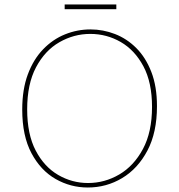

<svg xmlns="http://www.w3.org/2000/svg" viewBox="-20 -829 797 855"><path d="M371 6Q294 6 227.5 -32Q161 -70 120 -147Q79 -224 79 -341Q79 -431 104 -498Q129 -565 172 -609.5Q215 -654 269.5 -676Q324 -698 383 -698Q439 -698 492 -677.5Q545 -657 587 -615Q629 -573 654 -508.5Q679 -444 679 -356Q679 -239 636.5 -158.5Q594 -78 524 -36Q454 6 371 6ZM372 -14Q446 -14 511 -52Q576 -90 616.5 -165.5Q657 -241 657 -353Q657 -462 618.5 -534Q580 -606 517.5 -642Q455 -678 382 -678Q309 -678 244.5 -641Q180 -604 140.5 -529.5Q101 -455 101 -342Q101 -231 139 -158.5Q177 -86 239 -50Q301 -14 372 -14ZM498 -809V-788H268V-809Z"/></svg>

Font: Bitter Thin
Style: Regular
Weight: 100
Designer: Sol Matas, and Bitter project Authors
Foundry: Sol Matas
Version: Version 2.002